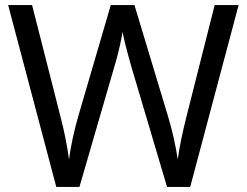

<svg xmlns="http://www.w3.org/2000/svg" viewBox="-20 -734 970 754"><path d="M917 -714 727 0H636L497 -468Q489 -497 481 -526Q473 -555 468 -577.5Q463 -600 461 -609Q460 -596 450.5 -553.5Q441 -511 427 -465L292 0H201L12 -714H106L217 -278Q229 -232 237.5 -189Q246 -146 251 -108Q256 -147 266 -193Q276 -239 289 -283L415 -714H508L639 -280Q653 -234 663 -188.5Q673 -143 678 -108Q683 -145 692 -188.5Q701 -232 713 -279L823 -714Z"/></svg>

Font: Noto Sans Palmyrene
Style: Regular
Weight: 400
Designer: Monotype Design Team
Foundry: Monotype Imaging Inc.
Version: Version 2.001; ttfautohint (v1.8.4.7-5d5b)